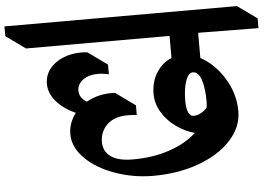

<svg xmlns="http://www.w3.org/2000/svg" viewBox="-152 -860 1349 942"><g transform="rotate(-5 522.5 -389.0)"><path d="M846 -548Q915 -511 962 -434.5Q1009 -358 1009 -272Q1009 -194 950.5 -130Q892 -66 791 -29Q690 8 566 8Q469 8 379 -24Q289 -56 233.5 -111Q178 -166 178 -231Q178 -286 214 -333Q157 -358 121 -398.5Q85 -439 85 -487Q85 -527 108.5 -558.5Q132 -590 174 -608Q216 -626 269 -626Q274 -626 296 -624L392 -555V-507Q365 -514 338 -514Q292 -514 264 -492.5Q236 -471 236 -441Q236 -404 273 -383Q334 -418 414 -414L511 -344V-296Q495 -299 467 -299Q400 -299 364.5 -264.5Q329 -230 329 -179Q329 -133 365 -107Q401 -81 474 -81Q573 -81 654 -108.5Q735 -136 787 -184Q739 -197 696.5 -227.5Q654 -258 628 -301Q602 -344 602 -392Q602 -451 630.5 -496.5Q659 -542 705 -560V-669H-2L-98 -738V-786H1047L1143 -717V-669L846 -672ZM858 -332Q858 -400 844 -440.5Q830 -481 803 -481Q781 -481 767.5 -442.5Q754 -404 754 -344Q754 -307 763 -287.5Q772 -268 788 -268Q824 -268 855 -302Q858 -317 858 -332Z"/></g></svg>

Font: Inknut Antiqua SemiBold
Style: Regular
Weight: 600
Designer: Claus Eggers Sørensen
Foundry: Claus Eggers Sørensen
Version: Version 1.003; ttfautohint (v1.8.2) -l 8 -r 50 -G 200 -x 14 